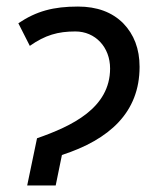

<svg xmlns="http://www.w3.org/2000/svg" viewBox="-20 -566 476 586"><path d="M150 0 169 -93C314 -140 406 -223 406 -362C406 -417 389 -461 356 -495C322 -529 276 -546 218 -546C143 -546 91 -532 36 -495L71 -426C118 -459 157 -470 210 -470C271 -470 316 -422 316 -357C316 -236 199 -181 93 -144L63 0Z"/></svg>

Font: BC Sans
Style: Italic
Weight: 400
Italic angle: -12°
Designer: Monotype Design Team
Designer: Province of B.C.
Foundry: Monotype Imaging Inc.
Version: Version 2.000;GOOG;noto-source:20170915:90ef993387c0